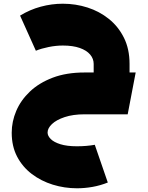

<svg xmlns="http://www.w3.org/2000/svg" viewBox="-20 -615 794 1033"><path d="M484 -170V-271Q484 -299 465 -321.5Q446 -344 409 -357Q372 -370 318 -370Q281 -370 241.5 -362Q202 -354 173 -342L88 -531Q140 -563 199 -579Q258 -595 318 -595Q387 -595 451 -574.5Q515 -554 566 -513Q617 -472 647 -411.5Q677 -351 677 -271V-170ZM394 398Q327 398 264 378.5Q201 359 151 321Q101 283 72 227.5Q43 172 43 99Q43 39 67.5 -18.5Q92 -76 141 -122.5Q190 -169 263.5 -197Q337 -225 435 -225V0Q373 0 328 15Q283 30 259.5 52.5Q236 75 236 98Q236 116 253 133Q270 150 305 161Q340 172 394 172Q419 172 443.5 170Q468 168 490 164L560 367Q520 383 478 390.5Q436 398 394 398ZM435 0V-225H710L667 0Z"/></svg>

Font: Alexandria Black
Style: Regular
Weight: 900
Designer: Mohamed Gaber
Foundry: Kief Type Foundry
Version: Version 5.100